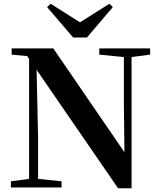

<svg xmlns="http://www.w3.org/2000/svg" viewBox="-20 -999 855 1023"><path d="M250 -979 231 -961 370 -799H443L581 -961L563 -979L406 -880ZM609 4H681V-695L780 -708V-741H509V-708L640 -695V-450L643 -188L264 -741H42V-708L125 -700L135 -685V-46L38 -33V0H308V-33L183 -46V-261L175 -627Z"/></svg>

Font: Noto Serif KR
Style: Bold
Weight: 700
Designer: Ryoko NISHIZUKA 西塚涼子 (kana & ideographs); Frank Grießhammer (Latin, Greek & Cyrillic); Wenlong ZHANG 张文龙 (bopomofo); San
Foundry: Adobe
Version: Version 2.001;hotconv 1.1.0;makeotfexe 2.6.0